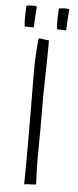

<svg xmlns="http://www.w3.org/2000/svg" viewBox="-59 -896 378 932"><g transform="rotate(5 130.0 -430.5)"><path d="M128 -706Q126 -706 123 -707.5Q120 -709 104 -708V-706Q95 -622 95.5 -534.5Q96 -447 97 -282.5Q98 -118 96 4Q106 1 119.5 1Q133 1 138.5 0.5Q144 0 154 -1Q149 -90 150.5 -177Q152 -264 151 -351.5Q150 -439 152.5 -526Q155 -613 155 -699V-703Q136 -705 128 -706ZM76 -759V-760V-761Q76 -768 77 -784Q78 -800 79 -817.5Q80 -835 81 -848Q82 -861 82 -862Q75 -865 57.5 -864.5Q40 -864 31 -861Q31 -855 30.5 -842Q30 -829 29.5 -814Q29 -799 29.5 -784.5Q30 -770 32 -760H35L74 -759ZM234 -759V-760V-761Q234 -768 235 -784Q236 -800 237 -817.5Q238 -835 239 -848Q240 -861 240 -862Q233 -865 215.5 -864.5Q198 -864 189 -861Q189 -855 188.5 -842Q188 -829 187.5 -814Q187 -799 187.5 -784.5Q188 -770 190 -760H193L232 -759Z"/></g></svg>

Font: Londrina Solid Thin
Style: Regular
Weight: 250
Designer: Marcelo Magalhaes
Foundry: Marcelo Magalhães
Version: Version 1.002